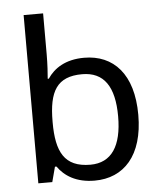

<svg xmlns="http://www.w3.org/2000/svg" viewBox="-54 -873 723 864"><g transform="rotate(-5 307.5 -441.0)"><path d="M173 -641V-826H85V-66H148L166 -134H173C203 -91 255 -56 339 -56C471 -56 560 -150 560 -334C560 -518 472 -611 339 -611C255 -611 203 -576 173 -531H168C170 -553 173 -596 173 -641ZM324 -538C422 -538 469 -470 469 -335C469 -202 422 -129 326 -129C208 -129 173 -201 173 -333V-337C173 -474 210 -538 324 -538Z"/></g></svg>

Font: Noto Sans Malayalam UI
Style: Regular
Weight: 400
Designer: Jelle Bosma - Monotype Design Team
Foundry: Monotype Imaging Inc.
Version: Version 2.104